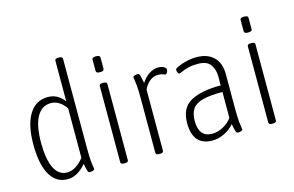

<svg xmlns="http://www.w3.org/2000/svg" viewBox="-94 -980 1862 1215"><g transform="rotate(-15 837.0 -372.5)"><path d="M215 6Q141 6 101.5 -63.5Q62 -133 62 -261Q62 -391 105.5 -460Q149 -529 227 -529Q261 -529 287 -514.5Q313 -500 334 -473V-738Q334 -752 355 -752H362Q384 -752 384 -738V-150Q384 -99 386.5 -71.5Q389 -44 391.5 -32Q394 -20 394 -15Q394 -8 383.5 -4.5Q373 -1 364 -1Q354 -1 350 -11Q346 -21 338 -62Q312 -30 281 -12Q250 6 215 6ZM224 -36Q254 -36 282 -54Q310 -72 334 -102V-426Q314 -456 289 -471.5Q264 -487 237 -487Q176 -487 144 -429Q112 -371 112 -261Q112 -151 140.5 -93.5Q169 -36 224 -36Z M586 2Q564 2 564 -12V-511Q564 -525 586 -525H592Q614 -525 614 -511V-12Q614 2 592 2ZM589 -595Q563 -595 563 -609V-685Q563 -699 589 -699Q615 -699 615 -685V-609Q615 -595 589 -595Z M816 2Q794 2 794 -12V-373Q794 -424 791.5 -451Q789 -478 786.5 -490.5Q784 -503 784 -509Q784 -515 794.5 -518.5Q805 -522 814 -522Q824 -522 828 -511Q832 -500 840 -457Q861 -490 890.5 -509.5Q920 -529 951 -529Q971 -529 986.5 -521Q1002 -513 1002 -503Q1002 -493 996.5 -483.5Q991 -474 986 -474Q981 -474 969.5 -479Q958 -484 936 -484Q906 -484 881.5 -463Q857 -442 844 -412V-12Q844 2 822 2Z M1165 7Q1037 7 1037 -141Q1037 -240 1106 -278.5Q1175 -317 1304 -317V-379Q1304 -421 1281 -453.5Q1258 -486 1200 -486Q1161 -486 1134.5 -479Q1108 -472 1092.5 -464.5Q1077 -457 1071 -457Q1065 -457 1061 -467.5Q1057 -478 1057 -485Q1057 -492 1079.5 -502.5Q1102 -513 1135 -521Q1168 -529 1201 -529Q1274 -529 1314 -489Q1354 -449 1354 -378V-149Q1354 -98 1356.5 -70.5Q1359 -43 1361.5 -31Q1364 -19 1364 -14Q1364 -7 1353.5 -3.5Q1343 0 1334 0Q1324 0 1320 -10.5Q1316 -21 1308 -62Q1283 -32 1244 -12.5Q1205 7 1165 7ZM1174 -35Q1211 -35 1246.5 -54.5Q1282 -74 1304 -104V-274Q1222 -274 1174.5 -261.5Q1127 -249 1107 -220Q1087 -191 1087 -142Q1087 -35 1174 -35Z M1556 2Q1534 2 1534 -12V-511Q1534 -525 1556 -525H1562Q1584 -525 1584 -511V-12Q1584 2 1562 2ZM1559 -595Q1533 -595 1533 -609V-685Q1533 -699 1559 -699Q1585 -699 1585 -685V-609Q1585 -595 1559 -595Z"/></g></svg>

Font: Asap Condensed ExtraLight
Style: Regular
Weight: 200
Width: 3
Designer: Pablo Cosgaya
Foundry: Omnibus-Type
Version: Version 3.001; ttfautohint (v1.8.4.7-5d5b)